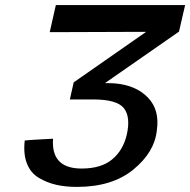

<svg xmlns="http://www.w3.org/2000/svg" viewBox="-20 -713 746 753"><path d="M77 -162Q96 -164 133 -166Q170 -168 188 -169Q187 -153 188 -141Q195 -52 300 -52Q377 -52 420 -88Q463 -124 477 -184Q493 -254 466 -288.5Q439 -323 345 -323H254L269 -390L553 -588H504H498L222 -587H175L199 -693H706L682 -589L393 -388V-387Q416 -387 430 -386Q513 -379 560 -330.5Q607 -282 595 -201Q586 -116 503 -48Q420 20 282 20Q236 20 199.5 11.5Q163 3 131.5 -16Q100 -35 85.5 -72Q71 -109 77 -162Z"/></svg>

Font: Coval
Style: Medium Italic
Weight: 500
Foundry: Context Ltd
Version: Version 001.000